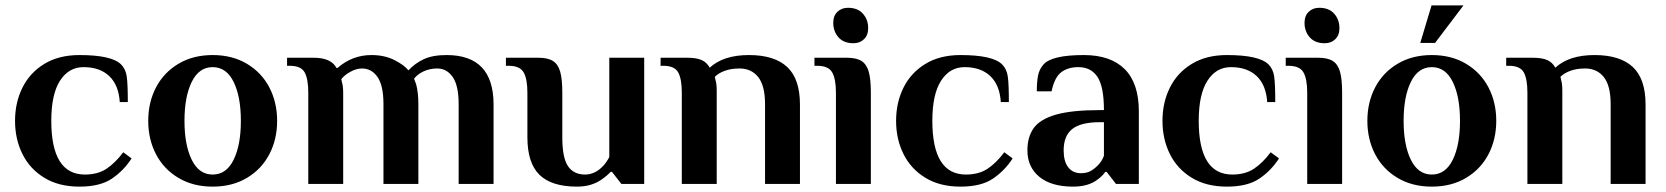

<svg xmlns="http://www.w3.org/2000/svg" viewBox="-20 -685 6203 715"><path d="M36 -235Q36 -303 63.5 -358.5Q91 -414 145 -447Q199 -480 276 -480Q396 -480 431 -445Q448 -428 452 -400Q456 -372 456 -305H426Q422 -368 387 -401.5Q352 -435 291 -435Q236 -435 203.5 -384.5Q171 -334 171 -235Q171 -35 296 -35Q344 -35 376.5 -56.5Q409 -78 439 -118L470 -95Q441 -50 397 -20Q353 10 276 10Q199 10 145 -23Q91 -56 63.5 -111.5Q36 -167 36 -235Z M532 -235Q532 -304 561 -359.5Q590 -415 644.5 -447.5Q699 -480 772 -480Q845 -480 899.5 -447.5Q954 -415 983 -359.5Q1012 -304 1012 -235Q1012 -166 983 -110.5Q954 -55 899.5 -22.5Q845 10 772 10Q699 10 644.5 -22.5Q590 -55 561 -110.5Q532 -166 532 -235ZM877 -235Q877 -325 850 -380Q823 -435 772 -435Q721 -435 694 -380Q667 -325 667 -235Q667 -145 694 -90Q721 -35 772 -35Q823 -35 850 -90Q877 -145 877 -235Z M1128 -340Q1128 -391 1114.5 -415.5Q1101 -440 1059 -440H1049V-470H1148Q1213 -470 1233 -432H1237Q1292 -480 1363 -480Q1412 -480 1448.5 -461.5Q1485 -443 1501 -423Q1525 -449 1558 -464.5Q1591 -480 1643 -480Q1818 -480 1818 -296V0H1688V-297Q1688 -366 1666 -398Q1644 -430 1608 -430Q1581 -430 1558 -419.5Q1535 -409 1522 -392Q1524 -388 1530 -370Q1538 -340 1538 -296V0H1408V-297Q1408 -366 1386 -398Q1364 -430 1328 -430Q1307 -430 1284.5 -417.5Q1262 -405 1251 -390L1254 -376Q1258 -364 1258 -337V0H1128Z M1944 -174V-340Q1944 -391 1930 -415.5Q1916 -440 1874 -440H1864V-470H1984Q2020 -470 2039 -458Q2058 -446 2066 -418.5Q2074 -391 2074 -340V-173Q2074 -98 2095 -66.5Q2116 -35 2159 -35Q2196 -35 2226 -67Q2237 -78 2249 -100V-470H2379V0H2294L2259 -45H2254Q2240 -30 2221 -17Q2183 10 2129 10Q2034 10 1989 -34Q1944 -78 1944 -174Z M2519 -340Q2519 -391 2505.5 -415.5Q2492 -440 2450 -440H2440V-470H2539Q2573 -470 2592.5 -461.5Q2612 -453 2623 -433Q2674 -480 2769 -480Q2864 -480 2911.5 -435.5Q2959 -391 2959 -296V0H2829V-297Q2829 -366 2803.5 -398Q2778 -430 2734 -430Q2703 -430 2679.5 -421.5Q2656 -413 2642 -399L2645 -385Q2649 -373 2649 -346V0H2519Z M3083 -600Q3083 -626 3098.5 -641Q3114 -656 3138 -656Q3174 -656 3193.5 -634Q3213 -612 3213 -580Q3213 -554 3197.5 -539Q3182 -524 3158 -524Q3122 -524 3102.5 -546Q3083 -568 3083 -600ZM3093 -340Q3093 -391 3079 -415.5Q3065 -440 3023 -440H3013V-470H3133Q3169 -470 3188 -458Q3207 -446 3215 -418.5Q3223 -391 3223 -340V0H3093Z M3317 -235Q3317 -303 3344.5 -358.5Q3372 -414 3426 -447Q3480 -480 3557 -480Q3677 -480 3712 -445Q3729 -428 3733 -400Q3737 -372 3737 -305H3707Q3703 -368 3668 -401.5Q3633 -435 3572 -435Q3517 -435 3484.5 -384.5Q3452 -334 3452 -235Q3452 -35 3577 -35Q3625 -35 3657.5 -56.5Q3690 -78 3720 -118L3751 -95Q3722 -50 3678 -20Q3634 10 3557 10Q3480 10 3426 -23Q3372 -56 3344.5 -111.5Q3317 -167 3317 -235Z M3806 -125Q3806 -175 3829.5 -208Q3853 -241 3912 -258Q3971 -275 4076 -275H4091Q4091 -362 4067 -398.5Q4043 -435 3996 -435Q3957 -435 3932 -416Q3907 -397 3896 -345H3841Q3841 -379 3845.5 -403Q3850 -427 3866 -445Q3897 -480 4016 -480Q4116 -480 4168.5 -427.5Q4221 -375 4221 -270V0H4136L4101 -45H4096Q4087 -31 4068 -17Q4034 10 3976 10Q3895 10 3850.5 -26.5Q3806 -63 3806 -125ZM4071 -72Q4084 -86 4091 -105V-230H4076Q4005 -230 3973 -204.5Q3941 -179 3941 -125Q3941 -84 3958 -62Q3975 -40 4006 -40Q4027 -40 4042 -48.5Q4057 -57 4071 -72Z M4309 -235Q4309 -303 4336.5 -358.5Q4364 -414 4418 -447Q4472 -480 4549 -480Q4669 -480 4704 -445Q4721 -428 4725 -400Q4729 -372 4729 -305H4699Q4695 -368 4660 -401.5Q4625 -435 4564 -435Q4509 -435 4476.5 -384.5Q4444 -334 4444 -235Q4444 -35 4569 -35Q4617 -35 4649.5 -56.5Q4682 -78 4712 -118L4743 -95Q4714 -50 4670 -20Q4626 10 4549 10Q4472 10 4418 -23Q4364 -56 4336.5 -111.5Q4309 -167 4309 -235Z M4838 -600Q4838 -626 4853.5 -641Q4869 -656 4893 -656Q4929 -656 4948.5 -634Q4968 -612 4968 -580Q4968 -554 4952.5 -539Q4937 -524 4913 -524Q4877 -524 4857.5 -546Q4838 -568 4838 -600ZM4848 -340Q4848 -391 4834 -415.5Q4820 -440 4778 -440H4768V-470H4888Q4924 -470 4943 -458Q4962 -446 4970 -418.5Q4978 -391 4978 -340V0H4848Z M5072 -235Q5072 -304 5101 -359.5Q5130 -415 5184.5 -447.5Q5239 -480 5312 -480Q5385 -480 5439.5 -447.5Q5494 -415 5523 -359.5Q5552 -304 5552 -235Q5552 -166 5523 -110.5Q5494 -55 5439.5 -22.5Q5385 10 5312 10Q5239 10 5184.5 -22.5Q5130 -55 5101 -110.5Q5072 -166 5072 -235ZM5417 -235Q5417 -325 5390 -380Q5363 -435 5312 -435Q5261 -435 5234 -380Q5207 -325 5207 -235Q5207 -145 5234 -90Q5261 -35 5312 -35Q5363 -35 5390 -90Q5417 -145 5417 -235ZM5269 -525 5311 -665H5430L5324 -525Z M5668 -340Q5668 -391 5654.5 -415.5Q5641 -440 5599 -440H5589V-470H5688Q5722 -470 5741.5 -461.5Q5761 -453 5772 -433Q5823 -480 5918 -480Q6013 -480 6060.5 -435.5Q6108 -391 6108 -296V0H5978V-297Q5978 -366 5952.5 -398Q5927 -430 5883 -430Q5852 -430 5828.5 -421.5Q5805 -413 5791 -399L5794 -385Q5798 -373 5798 -346V0H5668Z"/></svg>

Font: Philosopher
Style: Bold
Weight: 700
Designer: Jovanny Lemonad
Foundry: Jovanny Lemonad
Version: Version 2.000